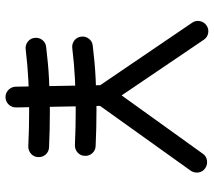

<svg xmlns="http://www.w3.org/2000/svg" viewBox="-59 -661 756 678"><g transform="rotate(90 319.0 -322.0)"><path d="M113.8 -66.4Q111.8 -81.1 121.1 -93.3Q130.4 -105.5 145.5 -106.9Q204.6 -114.3 261 -117.2Q317.4 -120.1 373.5 -120.1Q436.5 -120.1 500 -117.2Q515.1 -116.7 525.4 -105.5Q535.6 -94.2 534.7 -78.6Q534.2 -63.5 522.9 -53.5Q511.7 -43.5 496.1 -43.9Q434.1 -46.9 373.5 -46.9Q318.8 -46.9 264.9 -44.2Q210.9 -41.5 154.3 -34.7Q139.6 -32.7 127.4 -42Q115.2 -51.3 113.8 -66.4ZM109.4 -231Q107.4 -245.6 116.7 -257.8Q126 -270 141.1 -271.5Q200.2 -278.8 256.6 -281.7Q313 -284.7 369.1 -284.7Q432.1 -284.7 495.6 -281.7Q510.7 -281.2 521 -270Q531.2 -258.8 530.3 -243.2Q529.8 -228 518.6 -218Q507.3 -208 491.7 -208.5Q429.7 -211.4 369.1 -211.4Q314.5 -211.4 260.5 -208.7Q206.5 -206.1 149.9 -199.2Q135.3 -197.3 123 -206.5Q110.8 -215.8 109.4 -231ZM323.2 36.6Q308.1 36.6 297.4 26.1Q286.6 15.6 286.1 0.5L280.8 -297.9L60.5 -622.1Q51.8 -634.3 54.4 -649.2Q57.1 -664.1 69.3 -672.9Q81.5 -681.6 96.4 -679.2Q111.3 -676.8 120.1 -664.1L316.9 -373.5L522.5 -659.7Q530.8 -672.4 546.1 -674.8Q561.5 -677.2 573.7 -668.9Q586.4 -660.6 588.9 -645.5Q591.3 -630.4 583 -617.7L354 -297.4L359.4 -0.5Q359.4 14.6 349.1 25.4Q338.9 36.1 323.2 36.6Z"/></g></svg>

Font: Mikhak Regular
Style: Regular
Weight: 400
Designer: Amin Abedi
Version: Version 3.3